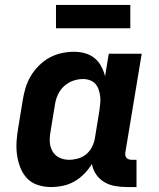

<svg xmlns="http://www.w3.org/2000/svg" viewBox="-20 -747 640 775"><path d="M185 8Q158 8 132 -0.5Q106 -9 88.5 -28Q71 -47 61.5 -72Q52 -97 48.5 -123.5Q45 -150 47 -178Q49 -206 54 -234L72 -344Q76 -369 83.5 -393.5Q91 -418 104.5 -440.5Q118 -463 137.5 -482.5Q157 -502 180 -514.5Q203 -527 228.5 -532.5Q254 -538 279 -538Q302 -538 323.5 -532Q345 -526 361.5 -512.5Q378 -499 388.5 -479.5Q399 -460 404 -439L419 -530H552L486 -132Q485 -126 486 -120Q487 -114 490.5 -110Q494 -106 499.5 -104Q505 -102 511 -102H531V8H493Q469 8 445 4Q421 0 401 -12Q381 -24 368 -43Q355 -62 351 -85Q338 -64 320 -45.5Q302 -27 280 -14.5Q258 -2 233.5 3Q209 8 185 8ZM258 -102Q276 -102 294.5 -107Q313 -112 328 -124.5Q343 -137 351.5 -154Q360 -171 363 -189L381 -299Q383 -314 384.5 -328.5Q386 -343 384.5 -357Q383 -371 378.5 -384.5Q374 -398 365.5 -408Q357 -418 343.5 -423Q330 -428 315 -428Q295 -428 275 -421Q255 -414 239 -399.5Q223 -385 214 -365.5Q205 -346 202 -326L184 -216Q180 -195 181 -174.5Q182 -154 191.5 -137Q201 -120 219 -111Q237 -102 258 -102ZM206 -633V-727H506V-633Z"/></svg>

Font: Iosevka Curly XBdEx
Style: Italic
Weight: 800
Width: 7
Italic angle: -9°
Monospace: yes
Designer: Belleve Invis
Foundry: Belleve Invis
Version: Version 11.1.0; ttfautohint (v1.8.3)